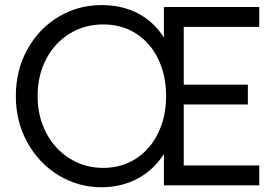

<svg xmlns="http://www.w3.org/2000/svg" viewBox="-20 -748 1124 775"><path d="M43.9 -360.4Q43.9 -464.8 90.6 -548.8Q137.2 -632.8 216.3 -680.2Q295.4 -727.5 389.6 -727.5Q473.1 -727.5 537.1 -693.8Q601.1 -660.2 641.6 -596.7V-719.7H1026.4V-639.6H721.7V-406.2H980.5V-326.2H721.7V-80.1H1026.4V0H641.6V-126.5Q600.6 -62 535.4 -27.1Q470.2 7.8 389.6 7.8Q295.9 7.8 216.6 -40.3Q137.2 -88.4 90.6 -172.6Q43.9 -256.8 43.9 -360.4ZM650.4 -360.4Q650.4 -444.3 618.4 -510.3Q586.4 -576.2 528.8 -612.8Q471.2 -649.4 396.5 -649.4Q321.8 -649.4 261.5 -612.5Q201.2 -575.7 166.5 -509.8Q131.8 -443.8 131.8 -360.4Q131.8 -277.8 166.5 -211.7Q201.2 -145.5 261.7 -107.9Q322.3 -70.3 396.5 -70.3Q471.2 -70.3 528.8 -107.7Q586.4 -145 618.4 -210.9Q650.4 -276.9 650.4 -360.4Z"/></svg>

Font: Reddit Sans Strawberry
Style: Regular
Weight: 400
Designer: Stephen Hutchings
Foundry: Reddit
Version: Version 1.013